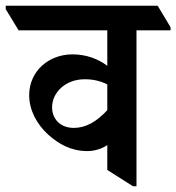

<svg xmlns="http://www.w3.org/2000/svg" viewBox="-71 -644 616 671"><path d="M234 -116C260 -116 285 -124 304 -137V-50L394 7H406V-538H525V-549L480 -624H-51V-612L-6 -538H304V-414C272 -438 231 -454 182 -454C101 -454 31 -397 31 -311C31 -259 58 -209 98 -173C135 -140 178 -116 234 -116ZM111 -269C111 -320 157 -367 225 -367C255 -367 280 -361 304 -349V-259C267 -219 229 -197 187 -197C139 -197 111 -229 111 -269Z"/></svg>

Font: Noto Serif Devanagari SemiCondensed SemiBold
Style: Regular
Weight: 600
Width: 4
Designer: Universal Thirst, Indian Type Foundry and the Monotype Design Team
Foundry: Monotype Imaging Inc.
Version: Version 2.004